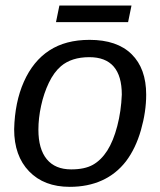

<svg xmlns="http://www.w3.org/2000/svg" viewBox="-20 -686 596 715"><path d="M524.4 -333.5Q524.4 -270 504.9 -201.7Q485.4 -133.3 449.2 -85.4Q412.6 -38.1 359.9 -14.2Q307.1 9.8 239.7 9.8Q144 9.8 88.4 -47.9Q32.7 -105.5 32.7 -204.6Q35.2 -305.7 68.8 -381.3Q103 -458.5 163.6 -498Q224.1 -537.6 313.5 -537.6Q416 -537.6 470.2 -484.1Q524.4 -430.7 524.4 -333.5ZM433.6 -333.5Q433.6 -473.1 312.5 -473.1Q246.6 -473.1 207 -439.5Q180.7 -417 161.9 -377.7Q143.1 -338.4 133.1 -292.2Q123 -246.1 123 -203.1Q123 -130.9 154.3 -93Q185.5 -55.2 245.1 -55.2Q295.4 -55.2 325.9 -72.3Q356.4 -89.4 379.4 -125Q402.3 -161.1 416.7 -216.6Q431.2 -272 433.6 -333.5ZM469.7 -665.5 457 -603.5H188.5L201.2 -665.5Z"/></svg>

Font: Arimo
Style: Italic
Weight: 400
Italic angle: -12°
Designer: Steve Matteson
Foundry: Monotype Imaging Inc.
Version: Version 1.33